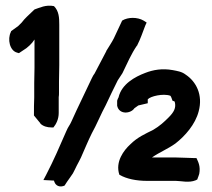

<svg xmlns="http://www.w3.org/2000/svg" viewBox="-20 -667 761 690"><path d="M19 -552C6 -526 15 -485 41 -478L48 -476L75 -494C84 -501 90 -507 96 -514L104 -525V-424C104 -407 103 -388 103 -369V-317C102 -297 102 -276 102 -257V-252L125 -224V-223C135 -213 150 -209 165 -209H172C182 -221 191 -239 191 -261V-318C192 -322 192 -329 192 -333V-374C192 -393 193 -412 193 -433V-578C193 -603 192 -627 174 -645C145 -651 122 -639 104 -633C92 -621 80 -611 67 -597L58 -586L46 -574L20 -555ZM136 -20 174 -18C174 -17 176 -11 178 -8C185 3 198 6 212 0C218 -9 224 -19 231 -28L242 -44C247 -53 251 -62 256 -72C261 -80 266 -92 271 -101C283 -128 297 -162 310 -188C326 -216 344 -260 360 -289C375 -321 388 -348 403 -378L420 -404C437 -439 452 -474 472 -503H473V-504C485 -527 493 -552 502 -575L507 -586L496 -593C474 -606 440 -606 419 -593L389 -529C382 -515 371 -499 362 -484V-483L320 -403C317 -399 313 -393 310 -386C287 -336 261 -285 237 -231C230 -215 226 -214 218 -195C195 -142 172 -89 147 -41ZM401 -287C408 -254 450 -258 463 -278L477 -288L511 -296V-310C520 -321 566 -332 592 -323C595 -321 598 -310 600 -305L606 -303C606 -303 608 -302 608 -301C614 -279 604 -263 586 -245C570 -229 554 -214 530 -200C502 -186 474 -174 448 -148C426 -128 393 -86 409 -39C435 -24 470 -17 509 -17H612C630 -17 659 -9 683 -19L689 -22L691 -28C691 -29 694 -34 696 -42C701 -69 693 -84 686 -99H676C657 -99 635 -101 614 -101H526C553 -120 582 -131 610 -151C645 -178 682 -220 694 -267C710 -326 685 -374 647 -399C633 -410 616 -412 601 -415C563 -422 530 -416 502 -405C465 -391 417 -365 406 -317C404 -314 402 -309 401 -305Z"/></svg>

Font: SolarCharger
Style: 950
Weight: 900
Designer: Mew Too
Foundry: Cannot Into Space Fonts/KineticPlasma Fonts
Version: Version 1.100